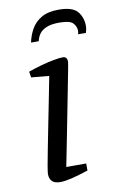

<svg xmlns="http://www.w3.org/2000/svg" viewBox="-83 -751 492 806"><g transform="rotate(-10 163.5 -348.0)"><path d="M108 9Q83 9 72.5 -2.5Q62 -14 62 -33Q62 -40 67 -69.5Q72 -99 81 -143.5Q90 -188 100 -240Q110 -292 120.5 -343.5Q131 -395 139 -438L63 -445L59 -470Q87 -480 116 -488Q145 -496 169.5 -500.5Q194 -505 208 -505Q218 -505 222.5 -499.5Q227 -494 227 -483Q227 -479 221 -447.5Q215 -416 205.5 -367.5Q196 -319 185 -262.5Q174 -206 163 -150Q152 -94 143 -49H228V-19Q186 -5 156.5 2Q127 9 108 9ZM88 -589Q94 -619 109 -645.5Q124 -672 152 -688.5Q180 -705 226 -705Q285 -705 306 -679.5Q327 -654 327 -618Q327 -611 325.5 -603.5Q324 -596 322 -589H288Q290 -593 290.5 -597Q291 -601 291 -605Q290 -624 276.5 -637.5Q263 -651 219 -651Q184 -651 163.5 -642Q143 -633 133.5 -619Q124 -605 121 -589Z"/></g></svg>

Font: Manuale
Style: Italic
Weight: 400
Italic angle: -11°
Designer: Eduardo Tunni / Pablo Cosgaya
Foundry: Eduardo Tunni / Pablo Cosgaya
Version: Version 1.002